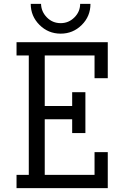

<svg xmlns="http://www.w3.org/2000/svg" viewBox="-20 -967 624 987"><path d="M351 -493H419V-283H351V-354H210V-68H466V-185H534V0H65V-68H128V-682H65V-750H534V-565H466V-682H210V-422H351ZM392 -947H445Q445 -883 400 -838.5Q355 -794 292 -794Q228 -794 183 -839Q138 -884 138 -947H191Q192 -907 221 -877.5Q250 -848 292 -848Q333 -848 362.5 -877.5Q392 -907 392 -947Z"/></svg>

Font: Kelly Slab
Style: Regular
Weight: 400
Designer: Denis Masharov
Foundry: Denis Masharov
Version: Version 1.001